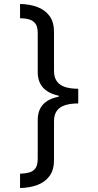

<svg xmlns="http://www.w3.org/2000/svg" viewBox="-20 -812 495 967"><path d="M374 -291Q334 -291 307 -282Q280 -273 266 -253.5Q252 -234 252 -201V-6Q252 44 229.5 74.5Q207 105 168.5 119.5Q130 134 81 135V63Q109 62 129 56Q149 50 159.5 34Q170 18 170 -13V-206Q170 -257 197 -286Q224 -315 276 -325V-330Q224 -341 197 -370.5Q170 -400 170 -450V-645Q170 -676 159.5 -691.5Q149 -707 129 -713.5Q109 -720 81 -720V-792Q130 -791 168.5 -776.5Q207 -762 229.5 -731.5Q252 -701 252 -651V-455Q252 -423 266 -403Q280 -383 307 -374Q334 -365 374 -365Z"/></svg>

Font: lbangla25
Style: Book
Weight: 400
Designer: Jelle Bosma - Monotype Design Team
Foundry: Monotype Imaging Inc.
Version: Version 2.003